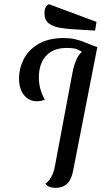

<svg xmlns="http://www.w3.org/2000/svg" viewBox="-20 -887 491 929"><path d="M247 22Q232 22 219 17Q206 12 200 2Q211 -6 220 -18Q229 -30 236 -47.5Q243 -65 247 -90L330 -532Q338 -575 352 -603.5Q366 -632 389.5 -646Q413 -660 451 -660L334 -62Q328 -31 316.5 -12.5Q305 6 287.5 14Q270 22 247 22ZM158 -397Q133 -397 113.5 -410.5Q94 -424 83 -448.5Q72 -473 72 -507Q72 -556 95 -601Q118 -646 166.5 -674.5Q215 -703 290 -703Q318 -703 342 -697.5Q366 -692 386 -684Q406 -676 422 -669.5Q438 -663 450 -660L376 -635L375 -637Q372 -639 357 -647Q342 -655 302 -655Q238 -655 203 -617Q168 -579 168 -511Q168 -483 175.5 -456Q183 -429 197 -405Q188 -401 178.5 -399Q169 -397 158 -397ZM440 -739 326 -746Q298 -748 267.5 -753Q237 -758 216 -774Q195 -790 195 -824Q195 -839 200 -849.5Q205 -860 216 -867L447 -781Z"/></svg>

Font: Sansita Swashed Light Light
Style: Regular
Weight: 300
Version: Version 1.003